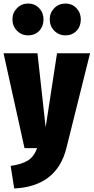

<svg xmlns="http://www.w3.org/2000/svg" viewBox="-35 -834 527 1081"><path d="M339 -1Q312 108 237.5 165Q163 222 45 227L25 100Q89 91 123 69Q157 47 174 0H103L-15 -534H176L222 -117L286 -534H472ZM210 -725Q210 -686 186 -660.5Q162 -635 123 -635Q86 -635 60.5 -661Q35 -687 35 -725Q35 -762 60.5 -788Q86 -814 123 -814Q161 -814 185.5 -788Q210 -762 210 -725ZM420 -725Q420 -686 396 -660.5Q372 -635 333 -635Q296 -635 270.5 -661Q245 -687 245 -725Q245 -762 270.5 -788Q296 -814 333 -814Q371 -814 395.5 -788Q420 -762 420 -725Z"/></svg>

Font: Fira Sans Extra Condensed Black
Style: Regular
Weight: 900
Width: 1
Designer: Carrois Corporate & Edenspiekermann AG
Foundry: Carrois Corporate GbR & Edenspiekermann AG
Version: Version 4.203